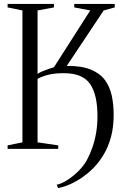

<svg xmlns="http://www.w3.org/2000/svg" viewBox="-20 -763 618 984"><path d="M278 201 270.5 183.5Q294 179.5 324 160.5Q354 141.5 381.8 114Q409.5 86.5 425.5 57Q441.5 27 453.8 -8.2Q466 -43.5 472.8 -83.5Q479.5 -123.5 479.5 -167Q479.5 -279 441 -333.5Q402.5 -388 307 -388Q262 -388 229.5 -380.2Q197 -372.5 172.5 -359V-33.5L278.5 -18V0H19V-18L95 -33.5V-709.5L19 -725V-743H256.5V-725L172.5 -709.5V-384.5Q183.5 -392 200.2 -398.8Q217 -405.5 233 -410.8Q249 -416 256.5 -418.5L442.5 -709.5L360.5 -725V-743H568V-725L511.5 -709.5L322 -425Q397 -426 444.5 -406.8Q492 -387.5 517.5 -353Q543 -318.5 552.8 -272.8Q562.5 -227 562.5 -175Q562.5 -111.5 548.8 -60.8Q535 -10 511.2 29.5Q487.5 69 457 100Q433 124 403.5 144.8Q374 165.5 342 180Q310 194.5 278 201Z"/></svg>

Font: Merriweather 144pt Light
Style: Regular
Weight: 300
Version: Version 2.100